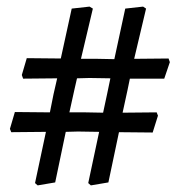

<svg xmlns="http://www.w3.org/2000/svg" viewBox="-20 -595 550 581"><path d="M86 -41 119 -196 14 -195 10 -205 25 -256 131 -255 142 -310 153 -358 50 -357 46 -368 61 -419 164 -418 197 -569 251 -575 261 -569 225 -417H275L326 -416L359 -569L413 -575L422 -569L386 -417L490 -418L494 -407L477 -357H373L366 -323L351 -254L454 -255L458 -245L442 -194L340 -195L308 -43L255 -34L247 -41L280 -196L216 -197L179 -196L147 -43L94 -34ZM304 -310 314 -358 251 -359 213 -358 205 -323 190 -255H239L292 -254Z"/></svg>

Font: Alegreya SC Medium
Style: Regular
Weight: 500
Designer: Juan Pablo del Peral
Foundry: Huerta Tipografica
Version: Version 2.007; ttfautohint (v1.6)